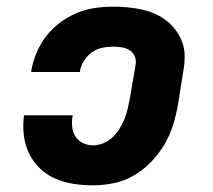

<svg xmlns="http://www.w3.org/2000/svg" viewBox="-20 -548 640 576"><path d="M259 8Q229 8 200 3.5Q171 -1 145 -12.5Q119 -24 99 -43.5Q79 -63 67 -88Q55 -113 51.5 -142.5Q48 -172 52 -202H198Q195 -185 196.5 -168.5Q198 -152 206 -139Q214 -126 228.5 -119Q243 -112 259 -112Q275 -112 290.5 -118.5Q306 -125 318 -136.5Q330 -148 339 -162.5Q348 -177 354 -192.5Q360 -208 363.5 -223.5Q367 -239 370 -255L387 -355Q389 -368 384 -379.5Q379 -391 368.5 -397.5Q358 -404 345 -406Q332 -408 319 -408Q303 -408 286 -404.5Q269 -401 255 -390.5Q241 -380 231.5 -365Q222 -350 220 -334Q220 -333 219.5 -332.5Q219 -332 219 -332H74Q74 -333 74 -334.5Q74 -336 74 -337Q79 -364 90 -390.5Q101 -417 119 -440Q137 -463 160.5 -480.5Q184 -498 210.5 -509Q237 -520 264.5 -524Q292 -528 319 -528Q341 -528 362.5 -526Q384 -524 405 -519.5Q426 -515 445 -506.5Q464 -498 480 -485.5Q496 -473 508 -456.5Q520 -440 527 -420.5Q534 -401 534 -379Q534 -357 530 -335L514 -235Q509 -205 499.5 -174Q490 -143 473.5 -115Q457 -87 433.5 -62.5Q410 -38 381.5 -21.5Q353 -5 321.5 1.5Q290 8 259 8Z"/></svg>

Font: Iosevka SS04 Heavy Extended
Style: Italic
Weight: 900
Width: 7
Italic angle: -9°
Monospace: yes
Designer: Belleve Invis
Foundry: Belleve Invis
Version: Version 19.0.0; ttfautohint (v1.8.4)